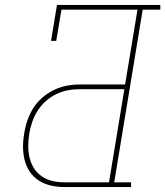

<svg xmlns="http://www.w3.org/2000/svg" viewBox="-20 -755 667 775"><path d="M240 0Q212 0 185.5 -6Q159 -12 137 -26Q115 -40 100.5 -61.5Q86 -83 79.5 -109Q73 -135 73 -162.5Q73 -190 78 -218Q82 -244 91 -270Q100 -296 114.5 -319Q129 -342 151 -361Q173 -380 198 -392Q223 -404 249 -409Q275 -414 301 -414H485L535 -716H228L207 -590H186L210 -735H627V-716H556L441 -19H509V0ZM240 -19H420L482 -395H301Q277 -395 253.5 -390.5Q230 -386 207 -375Q184 -364 164.5 -346.5Q145 -329 131.5 -307.5Q118 -286 110 -262.5Q102 -239 98 -215Q94 -190 94 -165.5Q94 -141 99.5 -118Q105 -95 117.5 -75.5Q130 -56 149 -43Q168 -30 191.5 -24.5Q215 -19 240 -19Z"/></svg>

Font: Iosevka Etoile Thin
Style: Italic
Weight: 100
Italic angle: -9°
Designer: Belleve Invis
Foundry: Belleve Invis
Version: Version 22.1.2; ttfautohint (v1.8.4)